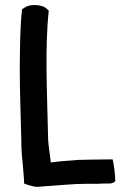

<svg xmlns="http://www.w3.org/2000/svg" viewBox="-20 -745 520 748"><path d="M57 -482C57 -377 61 -300 63 -202C63 -156 66 -129 70 -90C71 -74 74 -47 74 -30C83 -26 94 -23 106 -20C121 -15 135 -18 150 -19C204 -22 260 -29 317 -29H362C375 -30 386 -30 395 -30H406C416 -30 425 -34 429 -39C429 -69 424 -99 419 -124H402C381 -124 350 -123 329 -123C315 -123 300 -122 284 -122C247 -119 212 -117 178 -112C174 -153 167 -178 167 -222C164 -374 154 -558 170 -703L160 -713C144 -726 105 -730 82 -719L66 -709C58 -640 58 -566 57 -482Z"/></svg>

Font: Hussar Pisanka
Style: Regular
Weight: 400
Designer: Robert Jablonski
Foundry: Cannot Into Space Fonts
Version: Version 1.070